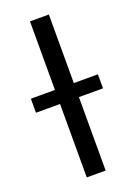

<svg xmlns="http://www.w3.org/2000/svg" viewBox="-165 -784 593 841"><g transform="rotate(-20 132.0 -363.5)"><path d="M176.1 -727.3H88.1V-407.7H-24.1V-342.3H88.1V0H176.1V-342.3H288.4V-407.7H176.1Z"/></g></svg>

Font: Karasuma Gothic
Style: Regular
Weight: 400
Designer: Rasmus Andersson, Ryoko Nishizuka
Foundry: Genbu
Version: Version 1.00